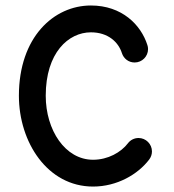

<svg xmlns="http://www.w3.org/2000/svg" viewBox="-20 -667 634 699"><path d="M445.8 -145.5C420.4 -112.3 373 -85.4 318.8 -85.4C217.3 -85.4 146.5 -193.4 146.5 -318.4C146.5 -475.6 229.5 -549.3 311 -549.3C373.5 -549.3 411.1 -513.7 423.8 -473.6C430.2 -453.6 448.2 -439.5 470.2 -439.5C497.1 -439.5 519 -461.4 519 -488.3C519 -493.7 518.1 -498.5 516.6 -502.9C493.2 -576.7 423.8 -647 311 -647C176.3 -647 48.8 -532.2 48.8 -318.4C48.8 -149.4 152.8 12.2 318.8 12.2C406.2 12.2 481.9 -32.2 522.9 -85.9C529.3 -94.2 533.2 -104.5 533.2 -115.7C533.2 -142.6 511.2 -164.6 484.4 -164.6C468.8 -164.6 454.6 -157.2 445.8 -145.5Z"/></svg>

Font: Velvelyne Book
Style: Bold
Weight: 700
Designer: Manon Van der Borght et Mariel Nils
Foundry: Velvetyne
Version: Version 1.070;Glyphs 3.3.1 (3343)